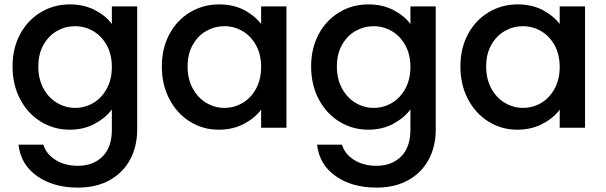

<svg xmlns="http://www.w3.org/2000/svg" viewBox="-20 -580 2752 872"><path d="M488 -471V-551H603V9Q603 85 571 144.5Q539 204 478.5 238Q418 272 334 272Q222 272 148 219.5Q74 167 64 77H177Q190 120 232.5 146.5Q275 173 334 173Q403 173 445.5 131Q488 89 488 9V-83Q459 -44 409.5 -17.5Q360 9 297 9Q225 9 165.5 -27.5Q106 -64 71.5 -129.5Q37 -195 37 -278Q37 -361 71.5 -425Q106 -489 165.5 -524.5Q225 -560 297 -560Q361 -560 410.5 -534.5Q460 -509 488 -471ZM321 -461Q277 -461 239 -439.5Q201 -418 177.5 -376.5Q154 -335 154 -278Q154 -221 177.5 -178Q201 -135 239.5 -112.5Q278 -90 321 -90Q365 -90 403 -112Q441 -134 464.5 -176.5Q488 -219 488 -276Q488 -333 464.5 -375Q441 -417 403 -439Q365 -461 321 -461Z M975 -560Q1040 -560 1088.5 -534.5Q1137 -509 1166 -471V-551H1281V0H1166V-82Q1137 -43 1087 -17Q1037 9 973 9Q902 9 843 -27.5Q784 -64 749.5 -129.5Q715 -195 715 -278Q715 -361 749.5 -425Q784 -489 843.5 -524.5Q903 -560 975 -560ZM999 -461Q955 -461 917 -439.5Q879 -418 855.5 -376.5Q832 -335 832 -278Q832 -221 855.5 -178Q879 -135 917.5 -112.5Q956 -90 999 -90Q1043 -90 1081 -112Q1119 -134 1142.5 -176.5Q1166 -219 1166 -276Q1166 -333 1142.5 -375Q1119 -417 1081 -439Q1043 -461 999 -461Z M1844 -471V-551H1959V9Q1959 85 1927 144.5Q1895 204 1834.5 238Q1774 272 1690 272Q1578 272 1504 219.5Q1430 167 1420 77H1533Q1546 120 1588.5 146.5Q1631 173 1690 173Q1759 173 1801.5 131Q1844 89 1844 9V-83Q1815 -44 1765.5 -17.5Q1716 9 1653 9Q1581 9 1521.5 -27.5Q1462 -64 1427.5 -129.5Q1393 -195 1393 -278Q1393 -361 1427.5 -425Q1462 -489 1521.5 -524.5Q1581 -560 1653 -560Q1717 -560 1766.5 -534.5Q1816 -509 1844 -471ZM1677 -461Q1633 -461 1595 -439.5Q1557 -418 1533.5 -376.5Q1510 -335 1510 -278Q1510 -221 1533.5 -178Q1557 -135 1595.5 -112.5Q1634 -90 1677 -90Q1721 -90 1759 -112Q1797 -134 1820.5 -176.5Q1844 -219 1844 -276Q1844 -333 1820.5 -375Q1797 -417 1759 -439Q1721 -461 1677 -461Z M2331 -560Q2396 -560 2444.5 -534.5Q2493 -509 2522 -471V-551H2637V0H2522V-82Q2493 -43 2443 -17Q2393 9 2329 9Q2258 9 2199 -27.5Q2140 -64 2105.5 -129.5Q2071 -195 2071 -278Q2071 -361 2105.5 -425Q2140 -489 2199.5 -524.5Q2259 -560 2331 -560ZM2355 -461Q2311 -461 2273 -439.5Q2235 -418 2211.5 -376.5Q2188 -335 2188 -278Q2188 -221 2211.5 -178Q2235 -135 2273.5 -112.5Q2312 -90 2355 -90Q2399 -90 2437 -112Q2475 -134 2498.5 -176.5Q2522 -219 2522 -276Q2522 -333 2498.5 -375Q2475 -417 2437 -439Q2399 -461 2355 -461Z"/></svg>

Font: Poppins-Tabular Medium
Style: Regular
Weight: 500
Designer: Ninad Kale (Devanagari), Jonny Pinhorn (Latin)
Foundry: Indian Type Foundry
Version: Version 4.004